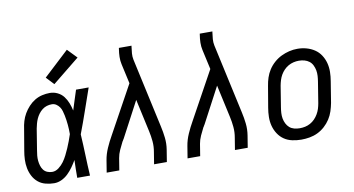

<svg xmlns="http://www.w3.org/2000/svg" viewBox="-76 -970 2153 1169"><g transform="rotate(-10 1000.0 -385.5)"><path d="M174 8Q147 8 120.5 1Q94 -6 74.5 -22.5Q55 -39 43 -62Q31 -85 26 -111Q21 -137 22 -164.5Q23 -192 28 -219L50 -349Q53 -373 60 -396.5Q67 -420 79.5 -441.5Q92 -463 109.5 -482Q127 -501 148.5 -514Q170 -527 194 -532.5Q218 -538 242 -538Q267 -538 289.5 -527Q312 -516 326.5 -497Q341 -478 350 -455Q359 -432 364 -408Q374 -439 383.5 -469.5Q393 -500 403 -530H481Q457 -462 433.5 -393.5Q410 -325 384 -257Q388 -193 390 -128.5Q392 -64 396 0H317Q317 -28 317.5 -55.5Q318 -83 319 -110Q307 -89 292.5 -68.5Q278 -48 260 -30.5Q242 -13 219.5 -2.5Q197 8 174 8ZM174 -62Q195 -62 214 -76.5Q233 -91 246 -109Q259 -127 269 -147Q279 -167 288 -187.5Q297 -208 304.5 -228.5Q312 -249 319 -270Q319 -284 318.5 -299Q318 -314 316.5 -328.5Q315 -343 313 -358Q311 -373 308 -387Q305 -401 301 -415Q297 -429 289 -440.5Q281 -452 269 -460Q257 -468 242 -468Q226 -468 211 -463.5Q196 -459 183 -449Q170 -439 160 -425.5Q150 -412 143.5 -397.5Q137 -383 133 -368Q129 -353 126 -338L105 -208Q102 -192 100.5 -175.5Q99 -159 100.5 -143.5Q102 -128 106.5 -113Q111 -98 120 -86Q129 -74 143.5 -68Q158 -62 174 -62ZM279 -586 234 -634 390 -779 446 -721Z M499 0 511 -74Q517 -111 533 -147.5Q549 -184 569 -219L730 -512L703 -634Q698 -656 698.5 -680Q699 -704 703 -728L704 -735H782L781 -728Q778 -708 776.5 -688Q775 -668 779 -649L873 -219Q881 -184 885 -147.5Q889 -111 883 -74L871 0H792L804 -74Q810 -107 807 -140Q804 -173 797 -204L753 -405L637 -186Q636 -184 634.5 -182Q633 -180 632 -178Q631 -176 630 -174Q629 -172 627 -170Q615 -147 604 -122.5Q593 -98 589 -74L577 0Z M999 0 1011 -74Q1017 -111 1033 -147.5Q1049 -184 1069 -219L1230 -512L1203 -634Q1198 -656 1198.5 -680Q1199 -704 1203 -728L1204 -735H1282L1281 -728Q1278 -708 1276.5 -688Q1275 -668 1279 -649L1373 -219Q1381 -184 1385 -147.5Q1389 -111 1383 -74L1371 0H1292L1304 -74Q1310 -107 1307 -140Q1304 -173 1297 -204L1253 -405L1137 -186Q1136 -184 1134.5 -182Q1133 -180 1132 -178Q1131 -176 1130 -174Q1129 -172 1127 -170Q1115 -147 1104 -122.5Q1093 -98 1089 -74L1077 0Z M1702 8Q1674 8 1646 2Q1618 -4 1596 -19Q1574 -34 1559 -57Q1544 -80 1537 -106.5Q1530 -133 1530.5 -162Q1531 -191 1536 -219L1558 -349Q1562 -375 1570 -399.5Q1578 -424 1592.5 -446.5Q1607 -469 1628 -487.5Q1649 -506 1673 -517.5Q1697 -529 1722 -535Q1747 -541 1773 -541Q1802 -541 1829 -533.5Q1856 -526 1878.5 -511Q1901 -496 1916 -473Q1931 -450 1938 -423.5Q1945 -397 1944.5 -368Q1944 -339 1939 -311L1918 -181Q1913 -155 1905 -130.5Q1897 -106 1882.5 -83.5Q1868 -61 1847.5 -42.5Q1827 -24 1803 -12.5Q1779 -1 1753 3.5Q1727 8 1702 8ZM1704 -62Q1721 -62 1737.5 -65.5Q1754 -69 1769.5 -77.5Q1785 -86 1797.5 -99Q1810 -112 1819 -127.5Q1828 -143 1833 -159Q1838 -175 1841 -192L1862 -322Q1865 -340 1866 -357.5Q1867 -375 1864 -391.5Q1861 -408 1853.5 -423.5Q1846 -439 1833 -449Q1820 -459 1803.5 -463.5Q1787 -468 1769 -468Q1752 -468 1735.5 -464Q1719 -460 1704 -451.5Q1689 -443 1676.5 -430Q1664 -417 1655.5 -402Q1647 -387 1642 -370.5Q1637 -354 1634 -338L1613 -208Q1610 -190 1609 -172.5Q1608 -155 1611 -138.5Q1614 -122 1621.5 -107Q1629 -92 1641 -81.5Q1653 -71 1669.5 -66.5Q1686 -62 1704 -62Z"/></g></svg>

Font: Iosevka Curly Oblique
Style: Regular
Weight: 400
Italic angle: -9°
Monospace: yes
Designer: Belleve Invis
Foundry: Belleve Invis
Version: Version 11.1.0; ttfautohint (v1.8.3)